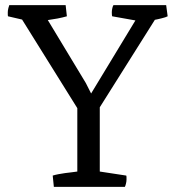

<svg xmlns="http://www.w3.org/2000/svg" viewBox="-20 -727 678 747"><path d="M185.1 -43.9Q194.8 -46.9 207.3 -49.3Q219.7 -51.8 232.7 -53.5Q245.6 -55.2 258.1 -56.6Q270.5 -58.1 280.8 -59.6V-306.2L65.9 -650.9L11.2 -663.6Q10.3 -666 10.3 -670.9Q10.3 -675.8 10.3 -679.7Q10.3 -686.5 12.5 -695.1Q14.6 -703.6 16.1 -707H235.4L240.2 -663.6Q223.1 -658.7 203.6 -655Q184.1 -651.4 166 -648.9L314 -403.8L334.5 -363.3L506.8 -647.5L416.5 -663.6Q415.5 -666 415.3 -670.9Q415 -675.8 415 -679.7Q415 -686.5 417 -695.1Q418.9 -703.6 421.4 -707H626.5L632.3 -663.6Q628.9 -661.6 622.8 -659.7Q616.7 -657.7 609.6 -656Q602.5 -654.3 595.5 -652.6Q588.4 -650.9 582.5 -649.9L368.2 -309.6V-59.6L471.2 -43.9Q472.2 -41.5 472.2 -36.4Q472.2 -31.2 472.2 -27.8Q472.2 -21 470 -12.2Q467.8 -3.4 465.8 0H189.5Z"/></svg>

Font: Fjord
Style: One
Weight: 400
Designer: Viktoriya Grabowska
Foundry: Viktoriya Grabowska
Version: Version 1.002